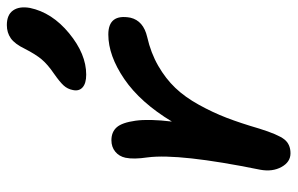

<svg xmlns="http://www.w3.org/2000/svg" viewBox="-170 -620 848 547"><g transform="rotate(-90 253.5 -346.0)"><path d="M314.9 -523.9Q290 -523.9 278.6 -534.2Q267.1 -544.4 271 -562Q273.9 -577.1 283.9 -588.1Q293.9 -599.1 316.9 -615.2Q344.2 -633.8 358.6 -651.1Q373 -668.5 388.2 -698.2Q402.3 -727.5 418.5 -738.8Q434.6 -750 456.1 -750Q485.4 -750 497.8 -732.2Q510.3 -714.4 504.9 -684.1Q491.7 -621.1 432.6 -572.5Q373.5 -523.9 314.9 -523.9ZM90.8 58.1Q65.9 58.1 51.8 32.5Q37.6 6.8 43.9 -27.8Q90.8 -258.8 79.1 -349.1Q73.2 -388.7 78.1 -412.1Q82 -430.2 95.5 -441.2Q108.9 -452.1 127.9 -452.1Q151.4 -452.1 164.8 -437Q178.2 -421.9 183.6 -383.5Q189 -345.2 181.2 -279.8Q235.4 -369.6 302.2 -415.3Q369.1 -460.9 429.2 -460.9Q488.8 -460.9 477.1 -397.9Q468.3 -360.8 421.9 -350.1Q376.5 -339.8 339.8 -318.6Q303.2 -297.4 277.1 -270Q251 -242.7 229 -202.9Q207 -163.1 191.9 -123.8Q176.8 -84.5 161.1 -30.8Q144.5 22.5 130.6 40.3Q116.7 58.1 90.8 58.1Z"/></g></svg>

Font: Shantell Sans Bouncy
Style: Italic
Weight: 500
Italic angle: -11.31°
Designer: Stephen Nixon, Anya Danilova, Shantell Martin
Foundry: Arrow Type
Version: Version 1.006;[9816181b4]